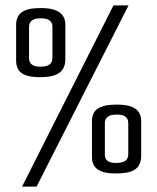

<svg xmlns="http://www.w3.org/2000/svg" viewBox="-20 -650 585 714"><path d="M62 44 402 -630H458L116 44ZM411 -5Q374 -5 355 -13.5Q336 -22 329 -35.5Q322 -49 322 -64V-201Q322 -217 329 -230.5Q336 -244 356 -252.5Q376 -261 414 -261Q450 -261 469.5 -253Q489 -245 497 -231.5Q505 -218 505 -202V-69Q505 -51 497 -36Q489 -21 469 -13Q449 -5 411 -5ZM410 -44Q435 -44 446 -52Q457 -60 457 -77V-192Q457 -208 446.5 -216Q436 -224 414 -224Q392 -224 381 -216Q370 -208 370 -192V-74Q370 -59 380.5 -51.5Q391 -44 410 -44ZM129 -363Q92 -363 72.5 -371.5Q53 -380 46.5 -394Q40 -408 40 -423V-559Q40 -575 47 -589Q54 -603 73.5 -611.5Q93 -620 132 -620Q168 -620 187.5 -611.5Q207 -603 215 -589.5Q223 -576 223 -560V-428Q223 -410 215 -395Q207 -380 186.5 -371.5Q166 -363 129 -363ZM128 -402Q153 -402 164 -410Q175 -418 175 -435V-551Q175 -566 164.5 -574Q154 -582 131 -582Q110 -582 99 -574Q88 -566 88 -551V-433Q88 -418 98.5 -410Q109 -402 128 -402Z"/></svg>

Font: Smooch Sans Thin SemiBold
Style: Regular
Weight: 600
Version: Version 1.010